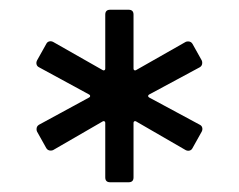

<svg xmlns="http://www.w3.org/2000/svg" viewBox="-20 -767 490 394"><path d="M191 -518 89 -459Q87 -458 84 -458Q78 -458 75 -463L56 -497Q55 -499 55 -502Q55 -508 60 -511L163 -567Q165 -568 165 -570Q165 -572 163 -573L60 -629Q56 -631 55 -635Q54 -639 56 -643L75 -677Q77 -681 81 -682Q85 -683 89 -681L191 -623Q193 -622 194.5 -623Q196 -624 196 -626V-737Q196 -747 206 -747H244Q254 -747 254 -737V-626Q254 -624 255.5 -623Q257 -622 259 -623L361 -681Q363 -682 366 -682Q372 -682 375 -677L394 -643Q395 -641 395 -638Q395 -632 390 -629L286 -573Q284 -572 284 -570Q284 -568 286 -567L390 -511Q394 -509 395 -505Q396 -501 394 -497L375 -463Q373 -459 369 -458Q365 -457 361 -459L259 -518Q257 -519 255.5 -518Q254 -517 254 -515V-403Q254 -393 244 -393H206Q196 -393 196 -403V-515Q196 -517 194.5 -518Q193 -519 191 -518Z"/></svg>

Font: BarlowMedium
Style: Regular
Weight: 500
Designer: Jeremy Tribby
Foundry: Tribby Type
Version: Version 1.422